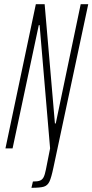

<svg xmlns="http://www.w3.org/2000/svg" viewBox="-20 -708 441 916"><path d="M199 101 219 0 169 -588H165L40 0H6L151 -688H193L242 -119H246L365 -688H401L235 91Q225 139 216 158Q207 177 189.5 182.5Q172 188 130 188L137 158Q160 158 171 153.5Q182 149 188 137.5Q194 126 199 101Z"/></svg>

Font: Saira Ultra Condensed Thin
Style: Italic
Weight: 100
Width: 1
Italic angle: -12°
Designer: Hector Gatti with collaboration of the Omnibus-Type team
Foundry: Omnibus-Type
Version: Version 1.001; ttfautohint (v1.8)